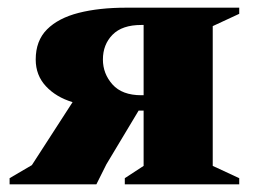

<svg xmlns="http://www.w3.org/2000/svg" viewBox="-20 -480 663 500"><path d="M305 0V-16L354 -48V-192H341L257 -52L231 0H5V-16L63 -50L169 -214Q126 -227 99.5 -255.5Q73 -284 73 -325Q73 -374 102.5 -403.5Q132 -433 185 -446.5Q238 -460 309 -460H603V-444L534 -412V-48L603 -16V0ZM348 -232H354V-415H348Q298 -415 273 -389.5Q248 -364 248 -325Q248 -288 273 -260Q298 -232 348 -232Z"/></svg>

Font: Spectral ExtraBold
Style: Regular
Weight: 800
Designer: Jean-Baptiste Levee
Foundry: Production Type
Version: Version 2.001